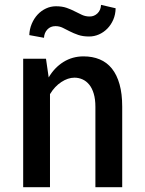

<svg xmlns="http://www.w3.org/2000/svg" viewBox="-20 -777 602 797"><path d="M170.9 -533.2 182.1 -455.6Q206.1 -496.6 243.4 -519.8Q280.8 -543 326.7 -543Q364.3 -543 394 -530.5Q423.8 -518.1 444.6 -492.2Q465.3 -466.3 476.3 -427Q487.3 -387.7 487.3 -334.5V0H376V-333.5Q376 -365.2 369.1 -388.2Q362.3 -411.1 350.3 -425.8Q338.4 -440.4 322.5 -447.5Q306.6 -454.6 289.1 -454.6Q262.2 -454.6 234.6 -436.5Q207 -418.5 187.5 -386.2V0H76.2V-533.2ZM399.4 -756.8 460 -742.7Q459.5 -716.8 450.2 -695.3Q440.9 -673.8 425.5 -658.2Q410.2 -642.6 390.6 -634Q371.1 -625.5 350.1 -625.5Q323.7 -625.5 304.7 -632.1Q285.6 -638.7 270 -646.7Q254.4 -654.8 240.5 -661.6Q226.6 -668.5 210 -668.5Q189.5 -668.5 176.5 -654.5Q163.6 -640.6 162.6 -620.1L101.6 -631.3Q102.5 -656.2 111.8 -678.2Q121.1 -700.2 136 -716.3Q150.9 -732.4 170.7 -741.7Q190.4 -751 212.4 -751Q237.8 -751 256.6 -744.4Q275.4 -737.8 290.8 -729.7Q306.2 -721.7 320.6 -715.1Q335 -708.5 352.5 -708.5Q371.1 -708.5 384.8 -721.7Q398.4 -734.9 399.4 -756.8Z"/></svg>

Font: Ufes Sans Medium
Style: Regular
Weight: 500
Designer: Ricardo Esteves & Filipe Motta
Foundry: ProDesignUfes - Ricardo Esteves, Filipe Motta (This is a derivative work, based on Roboto family, by Christian Robertson
Version: Version 2.0